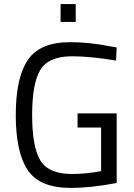

<svg xmlns="http://www.w3.org/2000/svg" viewBox="-20 -908 656 938"><path d="M359 -285V-354H550V-14Q424 10 325 10Q174 10 115.5 -77Q57 -164 57 -345.5Q57 -527 115.5 -614.5Q174 -702 323 -702Q416 -702 516 -682L550 -676L547 -612Q423 -633 332 -633Q217 -633 177 -566.5Q137 -500 137 -345.5Q137 -191 177 -124.5Q217 -58 331 -58Q401 -58 474 -72V-285ZM276 -801V-888H350V-801Z"/></svg>

Font: Titillium Web
Style: Regular
Weight: 400
Version: Version 1.001;PS 57.000;hotconv 1.0.70;makeotf.lib2.5.55311